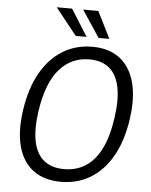

<svg xmlns="http://www.w3.org/2000/svg" viewBox="-61 -979 817 1039"><g transform="rotate(5 347.0 -459.5)"><path d="M309 10Q218.5 10 159.8 -33Q101 -76 77.8 -158.2Q54.5 -240.5 71.5 -358.5Q89 -478.5 136.2 -562Q183.5 -645.5 255 -689.2Q326.5 -733 416 -733Q505 -733 563.2 -689.5Q621.5 -646 644.8 -562.8Q668 -479.5 651 -360Q634 -241.5 587.2 -159Q540.5 -76.5 469.5 -33.2Q398.5 10 309 10ZM320 -60Q385.5 -60 436 -92Q486.5 -124 520 -190.2Q553.5 -256.5 568 -359.5Q583 -463 568.2 -530.5Q553.5 -598 512.2 -630.8Q471 -663.5 405.5 -663.5Q307.5 -663.5 242.5 -589Q177.5 -514.5 155 -359.5Q140.5 -257 155.5 -190.8Q170.5 -124.5 212.5 -92.2Q254.5 -60 320 -60ZM320.5 -783.5 204.5 -929H288L379.5 -783.5ZM444.5 -783.5 348 -929H430.5L503 -783.5Z"/></g></svg>

Font: Public Sans Thin Light
Style: Italic
Weight: 300
Italic angle: -8°
Version: Version 2.001